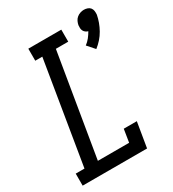

<svg xmlns="http://www.w3.org/2000/svg" viewBox="-185 -866 871 968"><g transform="rotate(-30 250.5 -382.5)"><path d="M412 -562 375 -604Q390 -615 401.5 -629.5Q413 -644 422 -660Q414 -662 407.5 -667Q401 -672 397.5 -679Q394 -686 393.5 -694.5Q393 -703 394 -711Q396 -722 401 -732.5Q406 -743 415 -750.5Q424 -758 435 -761.5Q446 -765 456 -765Q467 -765 477 -761.5Q487 -758 493 -750.5Q499 -743 500.5 -732.5Q502 -722 501 -711Q497 -690 489.5 -669.5Q482 -649 471 -629.5Q460 -610 445 -593Q430 -576 412 -562ZM8 0V-70H59L157 -665H116V-735H308V-665H236L137 -70H319L331 -145H407L383 0Z"/></g></svg>

Font: Iosevka Gothic
Style: Italic
Weight: 400
Italic angle: -9°
Monospace: yes
Designer: Belleve Invis
Foundry: Belleve Invis
Version: Version 15.5.1; ttfautohint (v1.8.4)